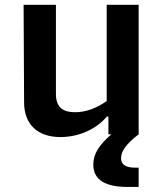

<svg xmlns="http://www.w3.org/2000/svg" viewBox="-20 -546 660 781"><path d="M76 -526.5 78 -128.5C78.5 -41.5 131.5 11.5 226 11.5C301 11.5 372.5 -21 414.5 -72H421V0.5H433C383.5 43 359.5 80 359.5 123.5C359.5 169.5 386.5 214.5 498.5 214.5H544V136H529.5C486.5 136 472.5 120 472.5 97C472.5 71 490.5 41 544 0.5V-526.5H414V-135C376 -108 332.5 -89.5 285 -89.5C237 -89.5 207.5 -108.5 207.5 -164V-526.5Z"/></svg>

Font: Monaspace Argon SemiBold
Style: Regular
Weight: 600
Designer: Riley Cran & the Lettermatic Team
Foundry: Lettermatic
Version: Version 1.000 (Monaspace Argon)